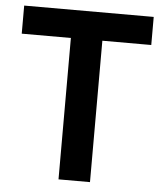

<svg xmlns="http://www.w3.org/2000/svg" viewBox="-51 -745 672 790"><g transform="rotate(5 285.0 -350.0)"><path d="M220 0H350V-584H552V-700H17V-584H220Z"/></g></svg>

Font: Chess Sans SemiBold
Style: Regular
Weight: 600
Designer: Wolf Bōese
Foundry: Wolf Bōese
Version: Version 7.223;Glyphs 3.3 (3306)